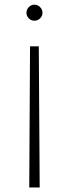

<svg xmlns="http://www.w3.org/2000/svg" viewBox="-20 -579 300 836"><path d="M152.8 237.3H107.4L110.8 -377.4H148.9ZM105.5 -499Q95.2 -509.3 95.2 -523.4Q95.2 -537.6 105.5 -548.1Q115.7 -558.6 129.9 -558.6Q144 -558.6 154.5 -548.1Q165 -537.6 165 -523.4Q165 -509.3 154.5 -499Q144 -488.8 129.9 -488.8Q115.7 -488.8 105.5 -499Z"/></svg>

Font: Spartan MB Light
Style: Regular
Weight: 300
Designer: Matt Bailey, Mirko Velimirovic
Foundry: Matt Bailey
Version: Version 1.005